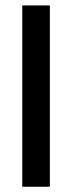

<svg xmlns="http://www.w3.org/2000/svg" viewBox="-20 -692 267 711"><path d="M62.5 -671.9H164.6V-0.5H62.5Z"/></svg>

Font: Vazir Medium WOL
Style: Medium-WOL
Weight: 500
Designer: Saber Rastikerdar
Foundry: Saber Rastikerdar
Version: Version 27.0.1